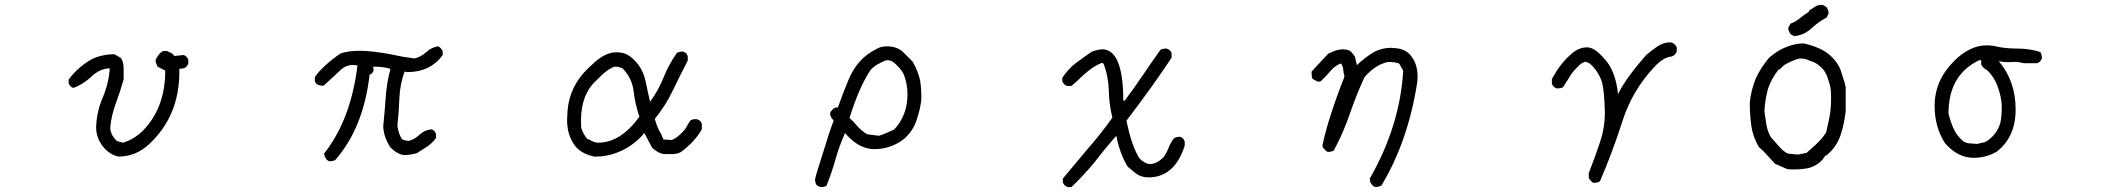

<svg xmlns="http://www.w3.org/2000/svg" viewBox="-20 -640 8540 775"><path d="M458 -8Q426 -15 401 -42Q368 -80 368 -126Q370 -189 394.5 -246Q419 -303 423 -364Q382 -364 345 -327Q312 -298 276 -285Q261 -290 257 -305V-319Q293 -368 350 -401Q392 -421 442 -421L468 -406Q479 -390 479 -365V-319Q465 -270 447.5 -223Q430 -176 425 -126Q425 -96 452 -71L476 -64Q529 -79 570 -127Q647 -216 647 -355L616 -371Q608 -388 608 -394L609 -401Q624 -428 638 -434H655Q659 -431 665 -429Q676 -425 684 -414L721 -418Q735 -413 740 -399V-383Q733 -366 719 -364L704 -362V-351Q704 -173 584 -60Q530 -8 458 -8Z M1309 11Q1292 4 1288 -20Q1396 -156 1423 -376L1402 -378Q1373 -376 1352 -355Q1341 -344 1286 -294Q1254 -294 1251 -314V-329Q1281 -373 1354 -424Q1386 -435 1431 -435Q1482 -435 1556 -421Q1605 -410 1653 -404Q1679 -410 1700.5 -429.5Q1722 -449 1748 -453Q1758 -450 1767 -434V-418Q1717 -349 1624 -349L1613 -351Q1594 -298 1592 -242Q1590 -186 1584 -132Q1590 -94 1604 -77Q1622 -71 1629 -71Q1653 -77 1673 -96Q1693 -115 1721 -118Q1734 -116 1740 -99V-83Q1725 -62 1704.5 -48.5Q1684 -35 1663 -22Q1634 -14 1611 -14Q1584 -17 1555 -46Q1527 -91 1527 -132Q1533 -191 1537 -248.5Q1541 -306 1556 -362Q1531 -371 1486 -371Q1488 -364 1488 -361Q1488 -349 1478 -341L1472 -339Q1447 -124 1334 5Q1326 11 1309 11Z M2394 -64Q2485 -64 2561 -169Q2544 -218 2537.5 -272Q2531 -326 2492 -365Q2484 -368 2479 -369Q2477 -371 2461 -371Q2430 -361 2389 -317Q2325 -261 2325 -152L2326 -124Q2334 -98 2351 -79L2360 -76Q2379 -64 2394 -64ZM2386 -8H2378Q2336 -17 2309 -42Q2269 -87 2269 -155L2270 -176Q2273 -296 2369 -378Q2420 -429 2468 -429Q2501 -429 2522 -413Q2574 -375 2587 -307Q2595 -267 2604 -229Q2637 -274 2658.5 -327.5Q2680 -381 2712 -426Q2721 -432 2737 -432Q2753 -427 2756 -412V-395Q2725 -336 2696 -275Q2667 -214 2623 -160Q2634 -121 2649 -98L2658 -77L2692 -75Q2705 -80 2717 -90Q2729 -100 2737.5 -109.5Q2746 -119 2752 -129.5Q2758 -140 2765 -152Q2773 -159 2787 -159Q2807 -159 2813 -139V-118Q2784 -67 2728 -26Q2712 -18 2695 -18H2660Q2637 -21 2612 -44L2581 -103Q2542 -57 2490.5 -32.5Q2439 -8 2386 -8Z M3528 -92Q3544 -97 3559.5 -104Q3575 -111 3589 -117Q3643 -174 3643 -260Q3643 -301 3628 -340Q3615 -365 3589 -387Q3577 -397 3561 -397Q3554 -397 3535 -387Q3512 -376 3496 -360Q3451 -297 3409 -164Q3428 -147 3443 -128Q3459 -111 3480 -98ZM3291 115 3277 108Q3270 99 3270 84Q3270 76 3307 -39Q3324 -97 3345 -154Q3331 -168 3331 -180L3332 -188Q3345 -204 3352 -206H3362Q3382 -263 3405 -318Q3441 -404 3514 -440Q3533 -453 3559 -453Q3599 -453 3623 -432L3664 -391Q3685 -355 3694 -315Q3699 -283 3699 -249Q3699 -210 3677 -147Q3660 -104 3625 -76Q3573 -38 3509 -38Q3446 -38 3391 -103Q3368 -52 3352.5 3Q3337 58 3316 110Q3308 115 3291 115Z M4305 115H4289Q4274 109 4270 95V81L4372 -41Q4424 -100 4470 -165Q4457 -218 4455.5 -275.5Q4454 -333 4434 -384L4427 -386Q4385 -370 4332 -317L4305 -293H4287Q4273 -298 4268 -312V-326Q4291 -361 4322 -385Q4387 -433 4391 -433Q4415 -441 4433 -441Q4514 -435 4514 -234H4520Q4557 -283 4592 -335Q4627 -387 4664 -439Q4673 -444 4689 -444Q4706 -438 4709 -425V-407Q4641 -303 4527 -153Q4547 -53 4579 -1Q4602 22 4623 22Q4649 22 4677 -6Q4689 -23 4697 -43.5Q4705 -64 4718 -81Q4727 -88 4743 -88Q4757 -84 4762 -69V-52Q4721 76 4616 76Q4586 76 4565 60L4532 33Q4499 -22 4486 -92Q4440 -40 4398 15Q4355 67 4305 115Z M5530 115Q5518 109 5511 95L5509 81Q5631 -132 5644 -355L5628 -383Q5614 -390 5583 -390Q5533 -380 5488 -329Q5455 -258 5428.5 -180.5Q5402 -103 5364 -33Q5357 -27 5339 -27Q5333 -29 5320 -44L5318 -53Q5340 -160 5407 -331Q5403 -344 5402 -358Q5401 -372 5393 -384Q5368 -375 5349 -352Q5330 -329 5311 -312L5300 -310L5279 -321Q5274 -326 5274 -351L5341 -423Q5376 -441 5400 -441Q5410 -441 5422 -438Q5434 -435 5449 -411L5457 -377Q5489 -408 5526 -430Q5559 -447 5594 -447L5608 -446Q5656 -444 5678 -411Q5702 -380 5702 -329L5701 -310Q5664 -70 5556 109Q5544 115 5530 115Z M6412 98Q6407 96 6402.5 91Q6398 86 6396 83Q6394 80 6393 79V59Q6418 -5 6440 -71Q6458 -126 6458 -184Q6456 -266 6448 -302Q6436 -348 6398 -383L6380 -391Q6366 -387 6356 -378Q6325 -349 6312 -324L6289 -288Q6280 -283 6264 -283Q6248 -288 6244 -303V-321Q6278 -383 6316 -416Q6349 -449 6386 -449Q6416 -449 6453 -406Q6501 -358 6511 -260Q6542 -324 6625 -418Q6648 -438 6671.5 -453.5Q6695 -469 6721 -469Q6731 -469 6738.5 -462Q6746 -455 6748 -449V-432Q6743 -418 6728 -412Q6695 -410 6657 -369Q6568 -274 6528.5 -150Q6489 -26 6438 92Q6429 98 6412 98Z M7195 43 7145 21 7096 -32 7080 -46Q7055 -88 7049 -133Q7043 -178 7043 -225Q7047 -273 7067 -323Q7088 -369 7122 -408Q7155 -436 7185 -448Q7221 -464 7259 -465Q7293 -458 7317 -447Q7346 -436 7370 -414Q7381 -404 7393 -388Q7403 -374 7409 -359Q7414 -342 7420 -324Q7426 -310 7430 -288V-192Q7425 -142 7409.5 -95Q7394 -48 7354 -14L7348 -12L7336 5Q7310 33 7272 40Q7234 46 7195 43ZM7272 -23Q7309 -55 7314 -61Q7331 -76 7351 -105Q7364 -160 7368 -188Q7373 -234 7370 -276Q7367 -299 7359 -320Q7355 -338 7340 -359Q7335 -365 7323 -375Q7317 -381 7304 -388Q7284 -396 7275 -399Q7264 -404 7244 -404Q7229 -401 7210 -392Q7189 -383 7178 -374L7165 -361L7159 -359Q7129 -321 7116 -280Q7103 -229 7102 -190Q7109 -147 7110 -137Q7115 -107 7129 -85Q7152 -59 7161 -49Q7179 -28 7197 -20L7238 -16ZM7222 -494 7208 -502Q7204 -507 7201 -515Q7197 -521 7199 -530L7208 -545Q7228 -552 7246 -567Q7263 -581 7281 -592L7283 -598Q7288 -601 7296.5 -606.5Q7305 -612 7308 -614Q7321 -622 7338 -620L7353 -611Q7354 -609 7356 -605Q7358 -601 7359 -599Q7362 -590 7360 -583L7353 -569Q7324 -555 7290 -524Q7261 -498 7222 -494Z M7961 -59 7981 -64Q7993 -64 8009 -77Q8044 -105 8055 -147Q8060 -175 8060 -206Q8060 -250 8040 -300Q8027 -331 8002 -356Q7983 -366 7977 -380V-397H7969Q7845 -338 7845 -182Q7852 -152 7864.5 -123Q7877 -94 7901 -73Q7912 -63 7928.5 -61.5Q7945 -60 7961 -59ZM7947 -3Q7882 -3 7831 -62Q7789 -127 7789 -213Q7789 -317 7871 -397Q7933 -457 7999 -457Q8012 -457 8026 -455Q8070 -444 8121.5 -444Q8173 -444 8216 -430Q8222 -418 8222 -404Q8216 -389 8203 -385H8148Q8131 -390 8112 -390L8085 -389Q8065 -389 8048 -393Q8116 -313 8116 -198Q8116 -87 8040 -28Q7997 -3 7947 -3Z"/></svg>

Font: Yozai
Style: Regular
Weight: 400
Designer: LXGW / Y.OzVox
Foundry: LXGW / Y.OzVox
Version: Version 0.861;October 22, 2024